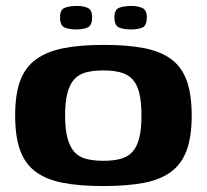

<svg xmlns="http://www.w3.org/2000/svg" viewBox="-20 -619 696 646"><path d="M327 7Q247 7 191 -4Q135 -15 99.5 -41.5Q64 -68 47.5 -114Q31 -160 31 -230Q31 -302 48 -347.5Q65 -393 101.5 -419.5Q138 -446 194.5 -457Q251 -468 330 -468Q409 -468 465 -457Q521 -446 556.5 -419.5Q592 -393 608.5 -347Q625 -301 625 -230Q625 -159 608 -113Q591 -67 555 -40.5Q519 -14 462.5 -3.5Q406 7 327 7ZM328 -78Q361 -78 385.5 -84.5Q410 -91 425.5 -108Q441 -125 448.5 -154.5Q456 -184 456 -230Q456 -277 448.5 -306.5Q441 -336 425.5 -352.5Q410 -369 385.5 -375.5Q361 -382 328 -382Q294 -382 269.5 -375.5Q245 -369 230 -352.5Q215 -336 207 -306.5Q199 -277 199 -230Q199 -184 207 -154.5Q215 -125 230 -108Q245 -91 269.5 -84.5Q294 -78 328 -78ZM420 -520Q396 -520 380.5 -526.5Q365 -533 365 -561Q365 -587 381.5 -593Q398 -599 422 -599Q444 -599 459 -592Q474 -585 474 -561Q474 -533 459.5 -526.5Q445 -520 420 -520ZM237 -520Q213 -520 197.5 -526.5Q182 -533 182 -561Q182 -587 198.5 -593Q215 -599 239 -599Q262 -599 276 -592Q290 -585 290 -561Q290 -534 275.5 -527Q261 -520 237 -520Z"/></svg>

Font: Genos Thin
Style: Bold
Weight: 700
Version: Version 1.010